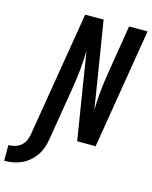

<svg xmlns="http://www.w3.org/2000/svg" viewBox="-253 -824 897 1135"><g transform="rotate(15 195.5 -256.0)"><path d="M-115 223V127Q-95 127 -75.5 121.5Q-56 116 -40 103Q-24 90 -15 71Q-6 52 -3 33L124 -735H237L309 -288L322 -204Q323 -234 324.5 -263.5Q326 -293 329 -322.5Q332 -352 336 -381.5Q340 -411 345 -441L393 -735H506L385 0H272L187 -531Q186 -501 184.5 -471.5Q183 -442 180 -412.5Q177 -383 173 -353.5Q169 -324 164 -294L110 33Q106 59 97 84.5Q88 110 72.5 132.5Q57 155 35 173.5Q13 192 -12 203Q-37 214 -63 218.5Q-89 223 -115 223Z"/></g></svg>

Font: Iosevka Term Curly Oblique
Style: Bold
Weight: 700
Italic angle: -9°
Designer: Belleve Invis
Foundry: Belleve Invis
Version: Version 32.3.0